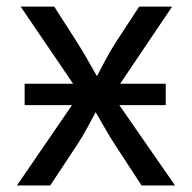

<svg xmlns="http://www.w3.org/2000/svg" viewBox="-20 -566 586 586"><path d="M55.2 -245.1V-310.5H203.1L43 -545.9H145.5L213.4 -439.9Q231.9 -410.6 246.8 -384.5Q261.7 -358.4 275.9 -333.5Q289.1 -358.4 302.7 -384.5Q316.4 -410.6 335.4 -439.9L404.8 -545.9H505.4L346.7 -310.5H485.8V-245.1H344.2L514.2 0H412.1L332 -122.6Q314 -150.4 299.8 -175.5Q285.6 -200.7 272 -223.6Q259.3 -200.7 246.1 -175.5Q232.9 -150.4 214.4 -122.6L133.3 0H31.7L199.7 -245.1Z"/></svg>

Font: Inter
Style: Regular
Weight: 400
Designer: Rasmus Andersson
Foundry: rsms
Version: Version 4.001;git-9221beed3